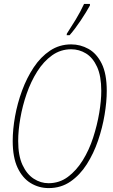

<svg xmlns="http://www.w3.org/2000/svg" viewBox="-20 -951 577 982"><path d="M229 11Q179 11 137 -14.5Q95 -40 70 -93Q45 -146 45 -230Q45 -289 57 -356Q69 -423 93 -488Q117 -553 152.5 -606.5Q188 -660 236 -692Q284 -724 344 -724Q391 -724 432.5 -701Q474 -678 500 -626Q526 -574 526 -486Q526 -431 515 -364.5Q504 -298 481.5 -232Q459 -166 424 -111Q389 -56 340.5 -22.5Q292 11 229 11ZM228 -14Q284 -14 327.5 -46.5Q371 -79 403.5 -131.5Q436 -184 456.5 -247.5Q477 -311 487.5 -373.5Q498 -436 498 -486Q498 -562 476.5 -609Q455 -656 420 -677.5Q385 -699 344 -699Q290 -699 246.5 -668Q203 -637 170.5 -585.5Q138 -534 116.5 -472Q95 -410 84 -346.5Q73 -283 73 -230Q73 -155 95 -107.5Q117 -60 152.5 -37Q188 -14 228 -14ZM321 -771 322 -779Q343 -811 367 -850.5Q391 -890 410 -931H440V-923Q422 -890 393 -846.5Q364 -803 336 -771Z"/></svg>

Font: Noto Serif ExtraCondensed Thin
Style: Italic
Weight: 100
Width: 2
Italic angle: -12°
Designer: Monotype Design Team
Foundry: Monotype Imaging Inc.
Version: Version 2.013